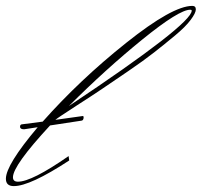

<svg xmlns="http://www.w3.org/2000/svg" viewBox="-69 -610 685 652"><path d="M577 -577Q539 -577 414.5 -476Q290 -375 165 -250Q582 -528 582 -574Q582 -577 577 -577ZM-25 -8Q-25 7 -8 7Q39 7 164 -80L166 -65Q33 22 -22 22Q-49 22 -49 -3Q-49 -50 59 -178L13 -171Q-1 -171 -1 -179.5Q-1 -188 7 -188L76 -197Q202 -339 359.5 -464.5Q517 -590 584 -590Q596 -590 596 -578Q596 -566 578.5 -542.5Q561 -519 525.5 -489.5Q490 -460 455 -432.5Q420 -405 366.5 -368.5Q313 -332 279 -309Q245 -286 192 -252Q124 -208 119 -203L212 -216Q215 -216 215 -212Q215 -200 206 -200L101 -184Q-25 -48 -25 -8Z"/></svg>

Font: Monsieur La Doulaise
Style: Regular
Weight: 400
Designer: Alejandro Paul
Foundry: Alejandro Paul
Version: Version 1.000